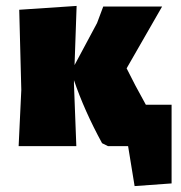

<svg xmlns="http://www.w3.org/2000/svg" viewBox="-20 -494 611 649"><path d="M560 -140V126L435 135L413 0H345L325 -10Q265 -120 230 -223V-210L238 0H43L52 -190L45 -461L239 -474L232 -274L308 -416L329 -472H528L408 -263Q435 -208 473 -140Z"/></svg>

Font: Luna Sans Black
Style: Regular
Weight: 900
Designer: Juan Pablo del Peral
Foundry: Huerta Tipografica
Version: Version 2.001; ttfautohint (v1.5)